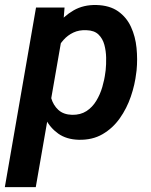

<svg xmlns="http://www.w3.org/2000/svg" viewBox="-50 -559 616 782"><path d="M204.1 -419.4 95.7 203.1H-30.3L96.7 -528.3H212.9ZM506.3 -272.5 504.9 -262.2Q499.5 -214.4 482.9 -165.8Q466.3 -117.2 437.7 -76.9Q409.2 -36.6 367.7 -12.5Q326.2 11.7 270 10.3Q220.7 8.8 187.5 -14.6Q154.3 -38.1 135 -75.7Q115.7 -113.3 107.9 -157.2Q100.1 -201.2 102.1 -243.2L106 -276.4Q113.8 -321.3 132.1 -368.2Q150.4 -415 179.7 -454.1Q209 -493.2 249.5 -516.6Q290 -540 342.8 -538.6Q397 -537.1 431.4 -512.7Q465.8 -488.3 483.6 -449.2Q501.5 -410.2 506.1 -363.8Q510.7 -317.4 506.3 -272.5ZM378.9 -262.7 380.4 -273.4Q382.8 -296.4 382.3 -324Q381.8 -351.6 375 -376.7Q368.2 -401.9 351.1 -418.5Q334 -435.1 302.2 -436Q272.5 -437.5 249 -426.5Q225.6 -415.5 208.5 -396.2Q191.4 -377 180.4 -352.3Q169.4 -327.6 164.6 -301.3L152.3 -219.2Q150.4 -188 158.7 -159.2Q167 -130.4 187.7 -111.3Q208.5 -92.3 243.7 -91.3Q277.8 -90.8 302 -106.4Q326.2 -122.1 342 -148.2Q357.9 -174.3 366.7 -204.6Q375.5 -234.9 378.9 -262.7Z"/></svg>

Font: Roboto SemiBold
Style: Italic
Weight: 600
Designer: Christian Robertson
Foundry: Google
Version: Version 3.009; 2024